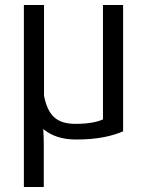

<svg xmlns="http://www.w3.org/2000/svg" viewBox="-20 -551 617 772"><path d="M475 -23C431 -4 373 10 286 10C229 10 187 -5 154 -32C157 15 156 62 156 107V201H76V-531H157V-166C173 -86 208 -53 284 -53C337 -53 373 -61 394 -71V-531H475Z"/></svg>

Font: Repo Regular
Style: Regular
Weight: 400
Designer: Stefan Peev
Foundry: Context Ltd
Version: Version 1.502